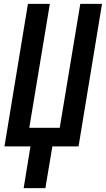

<svg xmlns="http://www.w3.org/2000/svg" viewBox="-20 -755 546 990"><path d="M102 215 137 0H3L124 -735H237L131 -96H288L394 -735H506L385 0H250L214 215Z"/></svg>

Font: Iosevka SS04
Style: Bold Italic
Weight: 700
Italic angle: -9°
Monospace: yes
Designer: Belleve Invis
Foundry: Belleve Invis
Version: Version 19.0.0; ttfautohint (v1.8.4)